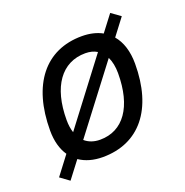

<svg xmlns="http://www.w3.org/2000/svg" viewBox="-117 -688 821 853"><g transform="rotate(-20 293.0 -261.0)"><path d="M73.7 59.1 134.8 -21C164.1 -1 201.2 9.8 245.1 9.8C418.5 9.8 521 -117.2 521 -331.5C521 -390.1 505.9 -437.5 477.5 -470.7L537.6 -549.8L494.1 -581.1L436 -504.9C409.7 -519.5 377 -527.3 339.8 -527.3C167 -527.3 64.5 -398.4 64.5 -181.2C64.5 -131.8 75.7 -90.8 97.2 -59.6L30.8 27.8ZM260.3 -66.9C231 -66.9 207 -75.7 188.5 -91.8L419.9 -395.5C430.2 -374.5 435.5 -348.1 435.5 -317.4C435.5 -159.7 370.1 -66.9 260.3 -66.9ZM158.2 -139.6C152.3 -157.2 149.4 -177.2 149.4 -200.2C149.4 -357.4 216.3 -450.7 328.6 -450.7C350.1 -450.7 368.7 -445.8 383.8 -436.5Z"/></g></svg>

Font: Cascadia Code PL SemiLight
Style: Italic
Weight: 350
Italic angle: -10°
Monospace: yes
Designer: Aaron Bell
Foundry: Saja Typeworks
Version: Version 2404.023